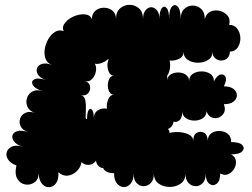

<svg xmlns="http://www.w3.org/2000/svg" viewBox="-20 -749 1045 796"><path d="M48 -63Q22 -73 12.5 -89Q3 -105 8.5 -120Q14 -135 31.5 -142Q49 -149 75 -140Q48 -149 38 -163Q28 -177 32 -189Q36 -201 53 -205.5Q70 -210 97 -201Q73 -209 65.5 -225.5Q58 -242 63.5 -257.5Q69 -273 85 -281Q101 -289 125 -281Q101 -289 93.5 -307Q86 -325 92 -343Q98 -361 115 -370Q132 -379 156 -371Q123 -382 115.5 -397.5Q108 -413 123.5 -420.5Q139 -428 172 -416Q147 -425 138 -439Q129 -453 133.5 -466Q138 -479 154 -484Q170 -489 195 -480Q176 -487 169 -505Q162 -523 165.5 -545.5Q169 -568 180.5 -587.5Q192 -607 208.5 -617Q225 -627 244 -620Q236 -638 250 -655Q264 -672 287 -681.5Q310 -691 331.5 -689.5Q353 -688 361 -670Q361 -693 376 -705Q391 -717 411 -717Q431 -717 446 -705Q461 -693 461 -670Q461 -700 478 -714.5Q495 -729 517 -729Q539 -729 556 -714.5Q573 -700 573 -670Q573 -694 583.5 -706.5Q594 -719 607 -719Q620 -719 630.5 -706.5Q641 -694 641 -670Q641 -704 651 -715.5Q661 -727 671 -715.5Q681 -704 681 -670Q681 -709 693 -721.5Q705 -734 717 -721.5Q729 -709 729 -670Q729 -698 744 -712Q759 -726 779 -726Q799 -726 814 -712Q829 -698 829 -670Q835 -693 853 -701Q871 -709 891 -704Q911 -699 923.5 -684Q936 -669 930 -646Q952 -646 964 -629.5Q976 -613 976.5 -591.5Q977 -570 966 -553Q955 -536 933 -535Q933 -517 922 -507.5Q911 -498 897 -498Q883 -498 872 -507.5Q861 -517 861 -535Q861 -512 843 -500.5Q825 -489 801 -489Q777 -489 759 -500.5Q741 -512 741 -535Q741 -514 722 -505Q703 -496 683 -498Q687 -483 684.5 -465.5Q682 -448 673 -435Q674 -424 673 -416Q675 -433 689 -441Q703 -449 720.5 -448.5Q738 -448 751 -439Q764 -430 764 -412Q764 -433 779.5 -443Q795 -453 815.5 -453Q836 -453 851.5 -443Q867 -433 867 -412Q880 -437 894.5 -440Q909 -443 915 -429.5Q921 -416 908 -391Q935 -391 948.5 -380Q962 -369 962 -354Q962 -339 948.5 -328Q935 -317 908 -317Q916 -296 909 -282Q902 -268 887.5 -262Q873 -256 858 -262Q843 -268 836 -288Q836 -269 821 -259Q806 -249 786 -249Q766 -249 751 -259Q736 -269 736 -288Q736 -261 724 -250.5Q712 -240 700 -245Q696 -222 676 -214Q683 -208 683 -198Q704 -203 726.5 -201Q749 -199 765 -190Q781 -181 781 -165Q781 -190 796 -198.5Q811 -207 826 -198.5Q841 -190 841 -165Q842 -187 857 -197Q872 -207 891.5 -206Q911 -205 925 -193.5Q939 -182 938 -160Q973 -160 984.5 -147.5Q996 -135 984.5 -122Q973 -109 938 -109Q956 -99 958 -82Q960 -65 951 -49.5Q942 -34 926.5 -27Q911 -20 893 -30Q893 2 878 13Q863 24 848 13Q833 2 833 -30Q833 -3 820.5 10Q808 23 791.5 23Q775 23 762 10Q749 -3 749 -30Q749 -2 729.5 12Q710 26 683.5 26Q657 26 637.5 12Q618 -2 618 -30Q618 -3 605 10Q592 23 575.5 23Q559 23 546.5 10Q534 -3 534 -30Q534 -2 521.5 12.5Q509 27 493 26.5Q477 26 465 12Q453 -2 453 -31Q433 -31 421.5 -37.5Q410 -44 408 -52Q396 -53 388 -61Q380 -69 378 -83Q367 -67 349 -65.5Q331 -64 318 -77Q315 -56 299 -40Q283 -24 262 -21Q241 -18 222 -35Q224 -5 212.5 10.5Q201 26 184.5 27Q168 28 155 14Q142 0 140 -30Q140 -5 123 7Q106 19 85.5 16Q65 13 52.5 -6.5Q40 -26 48 -63ZM341 -256Q341 -284 348 -293Q355 -302 362 -293Q369 -284 369 -256Q368 -281 386.5 -292Q405 -303 423 -298Q421 -318 428.5 -337Q436 -356 453 -356Q440 -356 433.5 -368Q427 -380 427 -395.5Q427 -411 433.5 -423Q440 -435 453 -435Q440 -435 433 -447.5Q426 -460 425.5 -476Q425 -492 431 -504Q429 -503 427 -503Q416 -493 400.5 -487.5Q385 -482 373 -485Q381 -472 377.5 -453Q374 -434 361.5 -421Q349 -408 332 -413Q351 -407 353.5 -390.5Q356 -374 345 -362Q334 -350 315 -355Q330 -351 333.5 -334Q337 -317 336 -297Q335 -277 335 -264.5Q335 -252 341 -256Z"/></svg>

Font: Rubik Bubbles
Style: Regular
Weight: 400
Designer: Hubert and Fischer, NaN
Foundry: Hubert and Fischer, NaN
Version: Version 2.200